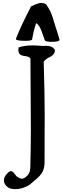

<svg xmlns="http://www.w3.org/2000/svg" viewBox="-20 -1056 428 1315"><path d="M200.2 -787.1Q199.2 -776.4 155.3 -776.4Q88.9 -776.4 88.9 -789.1V-790Q118.2 -868.2 192.4 -1011.7Q241.2 -1036.1 261.7 -1036.1Q279.3 -1036.1 295.9 -1026.4Q315.4 -998 325.2 -977.5Q335 -957 344.7 -923.8Q354.5 -890.6 359.4 -876Q377.9 -822.3 387.7 -784.2V-783.2Q387.7 -769.5 335 -769.5Q293 -769.5 287.1 -779.3Q285.2 -782.2 268.1 -833.5Q251 -884.8 227.5 -897.5Q210 -846.7 200.2 -787.1ZM188.5 -655.3Q179.7 -668.9 151.4 -671.9Q123 -674.8 113.3 -687.5Q105.5 -698.2 105.5 -712.9Q105.5 -719.7 107.4 -731.4Q149.4 -745.1 202.1 -745.1Q228.5 -745.1 257.8 -742.2Q260.7 -742.2 266.6 -741.7Q272.5 -741.2 274.4 -741.2Q278.3 -741.2 285.6 -741.7Q293 -742.2 295.9 -742.2Q335 -742.2 351.6 -720.7Q360.4 -710 351.6 -692.4Q343.8 -675.8 315.9 -662.6Q288.1 -649.4 279.3 -631.8Q286.1 -418.9 286.1 -270.5Q286.1 -241.2 285.6 -138.7Q285.2 -36.1 285.2 52.7Q285.2 92.8 272.5 118.2Q267.6 127 262.7 134.3Q257.8 141.6 251.5 148.4Q245.1 155.3 240.7 159.7Q236.3 164.1 226.6 172.4Q216.8 180.7 211.9 184.6Q192.4 202.1 181.6 210Q170.9 217.8 143.6 228.5Q116.2 239.3 85 239.3Q51.8 239.3 35.2 227.5Q6.8 207 6.8 179.7Q6.8 158.2 24.4 137.7Q42 116.2 55.7 116.2Q66.4 116.2 79.6 134.3Q92.8 152.3 98.6 155.3Q120.1 168 129.9 168Q130.9 168 133.3 167.5Q135.7 167 136.7 167Q152.3 163.1 169.4 144.5Q186.5 126 187.5 93.8Q191.4 -59.6 191.4 -158.2Q191.4 -201.2 190.4 -350.6Q189.5 -500 188.5 -655.3Z"/></svg>

Font: LPEducational
Style: Medium
Weight: 500
Designer: Based on Essays1743, by John Stracke, which says:

Based on the typeface in a 1743 English translation of the essays of 
Version: Version 001.204